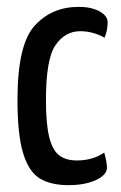

<svg xmlns="http://www.w3.org/2000/svg" viewBox="-20 -530 353 560"><path d="M31 0ZM285 -420Q251 -439 214 -439Q170 -439 142 -398.5Q114 -358 114 -238Q114 -169 123.5 -130.5Q133 -92 152.5 -77Q172 -62 204 -62Q251 -62 284 -85Q292 -56 292 -41Q292 -20 260 -5Q228 10 180 10Q128 10 96 -9.5Q64 -29 47.5 -83Q31 -137 31 -239Q31 -400 81 -455Q131 -510 210 -510Q246 -510 270 -497Q294 -484 294 -465Q294 -442 285 -420Z"/></svg>

Font: Yanone Kaffeesatz
Style: Regular
Weight: 400
Designer: Yanone (Cyrillic: Daniel Pouzeot & Huerta Tipografica)
Foundry: Yanone
Version: Version 1.100;PS 001.100;hotconv 1.0.70;makeotf.lib2.5.58329